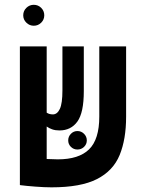

<svg xmlns="http://www.w3.org/2000/svg" viewBox="-20 -782 626 811"><path d="M197.8 9.3Q168 9.3 129.4 6.3Q90.8 3.4 64.9 0V-0.5H64V-585.9H177.2V-306.2Q187.5 -298.8 203.6 -298.8Q221.7 -298.8 232.7 -321.8Q243.7 -344.7 243.7 -400.9V-585.9H334V-397Q334 -306.2 306.9 -268.6Q279.8 -231 231 -231Q213.9 -231 200.7 -235.6Q187.5 -240.2 177.2 -247.6V-110.4Q207.5 -108.9 224.1 -108.9Q313 -108.9 356.2 -151.1Q399.4 -193.4 399.4 -289.6V-585.9H512.7V-289.1Q512.7 -193.8 485.4 -127.2Q458 -60.5 389.6 -25.6Q321.3 9.3 197.8 9.3ZM122.6 -673.3Q104.5 -673.3 91.3 -686.3Q78.1 -699.2 78.1 -717.3Q78.1 -735.8 91.3 -748.8Q104.5 -761.7 122.6 -761.7Q141.1 -761.7 154.1 -748.8Q167 -735.8 167 -717.3Q167 -699.2 154.1 -686.3Q141.1 -673.3 122.6 -673.3ZM307.1 -150.4Q291 -150.4 279.5 -161.6Q268.1 -172.9 268.1 -189Q268.1 -205.1 279.5 -216.8Q291 -228.5 307.1 -228.5Q323.2 -228.5 335 -216.8Q346.7 -205.1 346.7 -189Q346.7 -172.9 335 -161.6Q323.2 -150.4 307.1 -150.4Z"/></svg>

Font: Cascadia Mono NF SemiBold
Style: Regular
Weight: 600
Monospace: yes
Designer: Aaron Bell
Foundry: Saja Typeworks
Version: Version 2404.023; ttfautohint (v1.8.4)